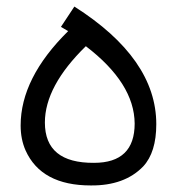

<svg xmlns="http://www.w3.org/2000/svg" viewBox="-20 -584 540 586"><path d="M242 -443Q117 -321 117 -210Q117 -86 267 -87Q391 -87 391 -207Q390 -330 242 -443ZM166 -502 207 -564Q457 -405 457 -205Q457 -119 417 -76Q360 -17 257 -18Q106 -18 58 -125Q43 -159 43 -201Q43 -346 188 -489Z"/></svg>

Font: Vazir Code
Style: Code
Weight: 400
Foundry: DejaVu fonts team - Redesigned by Saber Rastikerdar
Version: Version 1.1.2